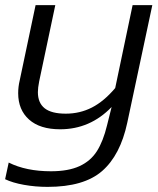

<svg xmlns="http://www.w3.org/2000/svg" viewBox="-22 -500 617 750"><path d="M-2 200 12 135Q80 169 177 169Q245 169 288.5 149Q332 129 356.5 90.5Q381 52 396 -10L414 -82Q330 5 213 5Q134 5 91.5 -33Q49 -71 49 -136Q49 -161 55 -186L117 -480H194L131 -182Q126 -157 126 -140Q126 -98 152.5 -77Q179 -56 235 -56Q290 -56 337 -80Q384 -104 428 -156L496 -480H573L475 -20Q448 106 377 168Q306 230 164 230Q116 230 71.5 222Q27 214 -2 200Z"/></svg>

Font: Prompt Light
Style: Italic
Weight: 300
Italic angle: -12°
Designer: Katatrad Team
Foundry: CadsonDemak
Version: Version 1.000